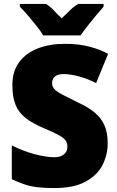

<svg xmlns="http://www.w3.org/2000/svg" viewBox="-20 -947 596 977"><path d="M528 -217Q528 -159 501.5 -107Q475 -55 415 -22.5Q355 10 256 10Q204 10 168.5 5.5Q133 1 104 -9Q75 -19 40 -35V-207Q98 -178 156 -162.5Q214 -147 256 -147Q278 -147 293 -154Q308 -161 315.5 -173Q323 -185 323 -200Q323 -219 314 -232Q305 -245 280 -259Q255 -273 207 -293Q147 -318 111 -346Q75 -374 59 -414Q43 -454 43 -515Q43 -584 77.5 -630.5Q112 -677 172 -700.5Q232 -724 310 -724Q384 -724 439.5 -708.5Q495 -693 530 -673L469 -524Q429 -545 384 -557.5Q339 -570 304 -570Q283 -570 270 -564Q257 -558 251 -547.5Q245 -537 245 -524Q245 -507 256.5 -494Q268 -481 297.5 -465.5Q327 -450 380 -424Q428 -402 461 -375Q494 -348 511 -310.5Q528 -273 528 -217ZM507 -913Q492 -896 470.5 -870.5Q449 -845 427.5 -817.5Q406 -790 390 -767H200Q186 -790 164.5 -817Q143 -844 121 -869.5Q99 -895 81 -913V-927H214Q239 -911 254 -894Q269 -877 294 -854Q319 -877 336 -894.5Q353 -912 378 -927H507Z"/></svg>

Font: Noto Sans Display Black
Style: Regular
Weight: 900
Designer: Monotype Design Team
Foundry: Monotype Imaging Inc.
Version: Version 2.003